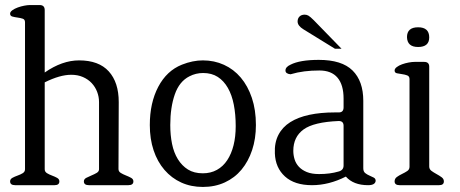

<svg xmlns="http://www.w3.org/2000/svg" viewBox="-20 -733 1822 760"><path d="M508 -15Q508 0 488 0H332Q312 0 312 -15Q312 -24 321.5 -29Q331 -34 342 -38.5Q353 -43 362.5 -48.5Q372 -54 372 -63V-329Q372 -350 364.5 -369.5Q357 -389 343 -404Q329 -419 308.5 -428Q288 -437 262 -437Q217 -437 157 -407V-63Q157 -53 166 -47.5Q175 -42 186 -38Q197 -34 206 -29Q215 -24 215 -15Q215 0 196 0H40Q20 0 20 -15Q20 -24 29 -29Q38 -34 49.5 -38Q61 -42 70 -47.5Q79 -53 79 -63V-645Q79 -656 70 -659Q61 -662 49.5 -663.5Q38 -665 29 -667.5Q20 -670 20 -679Q20 -686 29 -692.5Q38 -699 50.5 -703.5Q63 -708 76 -710.5Q89 -713 98 -713H137Q157 -713 157 -693V-446Q226 -494 293 -494Q371 -494 410.5 -450.5Q450 -407 450 -329L449 -64Q449 -54 458 -48.5Q467 -43 478.5 -38.5Q490 -34 499 -29Q508 -24 508 -15Z M993 -238Q993 -184 978 -139Q963 -94 936 -61.5Q909 -29 870 -11Q831 7 783 7Q736 7 697.5 -10.5Q659 -28 631 -60.5Q603 -93 588 -138Q573 -183 573 -238Q573 -326 606.5 -389.5Q640 -453 700 -477Q743 -494 783 -494Q828 -494 866.5 -476.5Q905 -459 933 -426Q961 -393 977 -345.5Q993 -298 993 -238ZM913 -234Q913 -280 905.5 -318.5Q898 -357 882 -385Q866 -413 842 -428.5Q818 -444 784 -444Q755 -444 730 -431Q690 -411 672 -359.5Q654 -308 654 -238Q654 -198 661 -163.5Q668 -129 684 -103Q700 -77 724 -62Q748 -47 783 -47Q814 -47 838.5 -60.5Q863 -74 879.5 -99Q896 -124 904.5 -158Q913 -192 913 -234Z M1332 -540H1306L1181 -617Q1158 -631 1158 -648Q1158 -660 1165.5 -667.5Q1173 -675 1186 -675Q1194 -675 1201 -671Q1208 -667 1222 -653ZM1467 -17Q1465 0 1437 0Q1379 0 1349 -34Q1282 0 1215 0Q1146 0 1108 -34.5Q1070 -69 1068 -126Q1066 -168 1082 -199Q1098 -230 1129 -249.5Q1160 -269 1204.5 -278.5Q1249 -288 1305 -288H1321Q1340 -288 1340 -308V-343Q1340 -397 1316 -425.5Q1292 -454 1244 -454Q1213 -454 1185 -450.5Q1157 -447 1130 -439Q1110 -441 1110 -454Q1110 -468 1130 -477Q1167 -496 1242 -496Q1333 -496 1375.5 -454Q1418 -412 1418 -334V-67Q1418 -54 1425.5 -48Q1433 -42 1442.5 -38Q1452 -34 1459.5 -30Q1467 -26 1467 -17ZM1340 -235Q1340 -254 1321 -254Q1222 -250 1181.5 -220.5Q1141 -191 1141 -136Q1141 -119 1146 -102.5Q1151 -86 1163 -73Q1175 -60 1194.5 -52Q1214 -44 1243 -44Q1286 -44 1320 -54Q1340 -59 1340 -78Z M1679 -585Q1679 -547 1635 -547Q1592 -547 1591 -586Q1591 -625 1635 -625Q1679 -625 1679 -585ZM1737 -15Q1737 0 1718 0H1562Q1542 0 1542 -15Q1542 -26 1551 -32.5Q1560 -39 1571.5 -44.5Q1583 -50 1592 -56Q1601 -62 1601 -73V-420Q1601 -431 1592 -434.5Q1583 -438 1571.5 -439.5Q1560 -441 1551 -443Q1542 -445 1542 -454Q1542 -461 1550.5 -467.5Q1559 -474 1571.5 -478.5Q1584 -483 1597.5 -485.5Q1611 -488 1621 -488H1659Q1679 -488 1679 -469V-74Q1679 -63 1688 -56.5Q1697 -50 1708 -44Q1719 -38 1728 -31.5Q1737 -25 1737 -15Z"/></svg>

Font: Jura
Style: Regular
Weight: 400
Designer: Ed Merritt
Foundry: Ten by Twenty
Version: Version 1.007